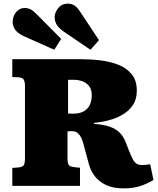

<svg xmlns="http://www.w3.org/2000/svg" viewBox="-20 -1027 872 1061"><path d="M663 14Q604 14 565 -5Q526 -24 503.5 -54Q481 -84 472 -117L439 -239Q435 -254 427.5 -268.5Q420 -283 408.5 -292.5Q397 -302 379 -302Q374 -302 367 -302Q360 -302 353 -301V-153Q353 -127 359 -116.5Q365 -106 393 -103L422 -100V0H48V-99L84 -102Q102 -104 110 -112.5Q118 -121 118 -154V-552Q118 -575 111 -587Q104 -599 81 -600L48 -601V-700H423Q479 -700 534.5 -693.5Q590 -687 635.5 -668.5Q681 -650 708.5 -616Q736 -582 736 -526Q736 -481 716.5 -450Q697 -419 666 -399Q635 -379 602 -368.5Q569 -358 541 -353.5Q513 -349 499 -348V-343Q576 -337 616 -313.5Q656 -290 675 -240L694 -191Q705 -164 714 -147Q723 -130 735 -122.5Q747 -115 764 -115Q776 -115 787 -116.5Q798 -118 810 -119L828 -33Q803 -16 761.5 -1Q720 14 663 14ZM386 -399Q419 -399 441.5 -411Q464 -423 475.5 -446Q487 -469 487 -500Q487 -534 471.5 -552.5Q456 -571 433.5 -578.5Q411 -586 390 -586H356V-400Q363 -399 371.5 -399Q380 -399 386 -399ZM480 -752 337 -849Q306 -870 294 -889.5Q282 -909 282 -932Q282 -957 301.5 -982Q321 -1007 356 -1007Q372 -1007 387.5 -999Q403 -991 419 -968L527 -805ZM280 -752 112 -827Q79 -842 64.5 -862Q50 -882 50 -905Q50 -937 69 -960Q88 -983 118 -983Q132 -983 146.5 -976.5Q161 -970 179 -952L318 -812Z"/></svg>

Font: Literata Variable Black
Style: Regular
Weight: 900
Designer: Latin by Veronika Burian and Jose Scaglione. Greek by Irene Vlachou. Cyrillic by Vera Evstafieva.
Foundry: TypeTogether
Version: Version 3.021